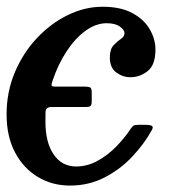

<svg xmlns="http://www.w3.org/2000/svg" viewBox="-23 -552 548 583"><path d="M449 -401.5Q449 -354.5 425.2 -336Q401.5 -317.5 373 -317.5Q349.5 -317.5 330 -332Q310.5 -346.5 310.5 -377.5Q310.5 -402.5 321.8 -414.5Q333 -426.5 344 -433.8Q355 -441 355 -452Q355 -461 341 -471.2Q327 -481.5 301 -481.5Q268.5 -481.5 237 -458.8Q205.5 -436 179.5 -396.5Q153.5 -357 137 -308Q134 -299 133.5 -294Q133 -289 146 -289H235Q247.5 -289 251.5 -286Q255.5 -283 255.5 -270.5V-244Q255.5 -232.5 251.2 -229.8Q247 -227 237 -227H133Q115.5 -227 115.2 -211.5Q115 -196 115 -181.5Q115 -119.5 140 -83Q165 -46.5 208 -46.5Q242 -46.5 273 -63.5Q304 -80.5 329.5 -106.5Q355 -132.5 373.5 -160.5Q378 -167 381.8 -170Q385.5 -173 397.5 -173H418Q433.5 -173 438.5 -169.5Q443.5 -166 437.5 -156Q414.5 -114.5 378.2 -76Q342 -37.5 294.2 -13Q246.5 11.5 189.5 11.5Q135.5 11.5 91.8 -14.8Q48 -41 22.5 -89.5Q-3 -138 -3 -204.5Q-3 -273 22 -332.2Q47 -391.5 89 -436.2Q131 -481 182.8 -506.2Q234.5 -531.5 288.5 -531.5Q343.5 -531.5 379 -512.2Q414.5 -493 431.8 -463Q449 -433 449 -401.5Z"/></svg>

Font: Besley* Medium
Style: Italic
Weight: 500
Italic angle: -13°
Designer: Owen Earl
Foundry: indestructible type*
Version: Version 3.000; ttfautohint (v1.8.3)